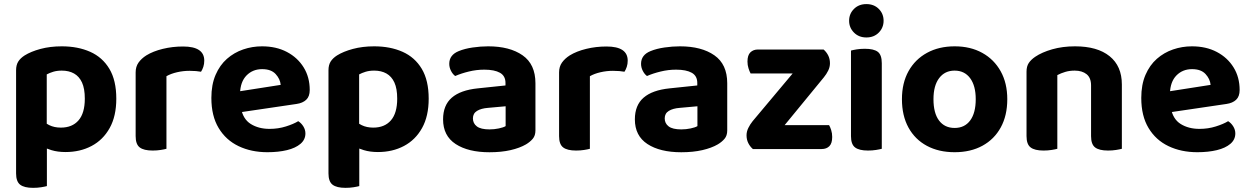

<svg xmlns="http://www.w3.org/2000/svg" viewBox="-20 -718 6025 925"><path d="M295.6 14.5Q257.9 14.5 228 5.4Q198.1 -3.6 175.8 -15.6V-141.3Q193.5 -126.8 217.5 -115Q241.6 -103.2 273.2 -103.2Q328 -103.2 358.3 -138.1Q388.6 -173 388.6 -242.6Q388.6 -291.2 375.1 -320.5Q361.6 -349.9 336.7 -363.9Q311.9 -377.8 277.7 -377.8Q254.6 -377.8 236.5 -372.3Q218.3 -366.7 205.2 -359.5V-53.3H57.5V-379.5Q57.5 -404.8 67.9 -421.4Q78.4 -438 98.8 -451Q128.9 -469.8 175.1 -482.3Q221.4 -494.8 277.7 -494.8Q355.1 -494.8 414.3 -468.5Q473.5 -442.2 506.9 -386.5Q540.3 -330.7 540.3 -242.6Q540.3 -158.4 508.4 -101.2Q476.5 -44 421.3 -14.8Q366.1 14.5 295.6 14.5ZM139.3 187Q97 187 77.3 171.9Q57.5 156.8 57.5 117.3V-91.4L205.9 -91V178.5Q196.4 181.2 178.4 184.1Q160.4 187 139.3 187Z M781.9 -350.9V-226.4H633.5V-369.2Q633.5 -396.8 647.3 -416.4Q661.2 -436 685 -451.2Q717.8 -471.3 764.3 -482.6Q810.8 -494 862 -494Q964.1 -494 964.1 -425.9Q964.1 -409.8 959.6 -396Q955 -382.2 948.5 -372.4Q938.5 -374.4 924 -375.6Q909.6 -376.8 892.8 -376.8Q862.8 -376.8 833.1 -370Q803.4 -363.2 781.9 -350.9ZM633.5 -264 781.9 -261.1V-1.2Q772.4 1.5 754.4 4.4Q736.4 7.3 715.3 7.3Q673 7.3 653.3 -7.7Q633.5 -22.6 633.5 -62.2Z M1089.8 -170.1 1084.3 -270.4 1332.3 -309.1Q1329.8 -337.5 1308 -361.2Q1286.2 -384.9 1242.9 -384.9Q1197.6 -384.9 1167.7 -354.5Q1137.9 -324 1136.4 -267.6L1140.9 -198.5Q1150.2 -144.4 1188.1 -120.7Q1226 -97.1 1278.4 -97.1Q1320.4 -97.1 1357.4 -108.8Q1394.5 -120.5 1416.8 -134.2Q1431.6 -125 1441.5 -109Q1451.4 -93 1451.4 -75Q1451.4 -45.3 1427.6 -25Q1403.8 -4.7 1362.6 5.3Q1321.4 15.3 1268.3 15.3Q1190.6 15.3 1129.5 -13.9Q1068.4 -43 1033.4 -101.2Q998.3 -159.3 998.3 -246.2Q998.3 -310 1018.6 -357.2Q1038.9 -404.3 1073.4 -434.6Q1107.8 -464.8 1151.5 -479.8Q1195.1 -494.8 1242.4 -494.8Q1311 -494.8 1362.4 -467.6Q1413.8 -440.5 1443 -393.2Q1472.2 -346 1472.2 -284.4Q1472.2 -253.3 1455.3 -237.4Q1438.5 -221.4 1408.3 -217.1Z M1800.6 14.5Q1762.9 14.5 1733 5.4Q1703.1 -3.6 1680.8 -15.6V-141.3Q1698.5 -126.8 1722.5 -115Q1746.6 -103.2 1778.2 -103.2Q1833 -103.2 1863.3 -138.1Q1893.6 -173 1893.6 -242.6Q1893.6 -291.2 1880.1 -320.5Q1866.6 -349.9 1841.7 -363.9Q1816.9 -377.8 1782.7 -377.8Q1759.6 -377.8 1741.5 -372.3Q1723.3 -366.7 1710.2 -359.5V-53.3H1562.5V-379.5Q1562.5 -404.8 1572.9 -421.4Q1583.4 -438 1603.8 -451Q1633.9 -469.8 1680.1 -482.3Q1726.4 -494.8 1782.7 -494.8Q1860.1 -494.8 1919.3 -468.5Q1978.5 -442.2 2011.9 -386.5Q2045.3 -330.7 2045.3 -242.6Q2045.3 -158.4 2013.4 -101.2Q1981.5 -44 1926.3 -14.8Q1871.1 14.5 1800.6 14.5ZM1644.3 187Q1602 187 1582.3 171.9Q1562.5 156.8 1562.5 117.3V-91.4L1710.9 -91V178.5Q1701.4 181.2 1683.4 184.1Q1665.4 187 1644.3 187Z M2338.2 15.5Q2235.8 15.5 2175.2 -24.1Q2114.6 -63.8 2114.6 -142.9Q2114.6 -211 2156.6 -247.4Q2198.6 -283.8 2281.6 -292.3L2415.3 -306.3V-318.3Q2415.3 -352.4 2388.7 -367.4Q2362.1 -382.4 2313.4 -382.4Q2275.4 -382.4 2238.7 -373.4Q2202 -364.5 2173 -351.8Q2161.2 -360.3 2152.8 -376.6Q2144.4 -393 2144.4 -410.6Q2144.4 -453.3 2190.1 -471.8Q2218.6 -483.6 2257.1 -489.2Q2295.7 -494.8 2331.9 -494.8Q2435.6 -494.8 2497.6 -451.6Q2559.6 -408.4 2559.6 -316.8V-89.7Q2559.6 -64.6 2546.6 -49.3Q2533.5 -34 2514.2 -22.5Q2484.2 -5 2439.6 5.3Q2395 15.5 2338.2 15.5ZM2338.2 -94.6Q2361.2 -94.6 2383.4 -99.3Q2405.6 -104 2416 -110.4V-206L2331.6 -198.4Q2297.8 -195.9 2278.1 -183.7Q2258.4 -171.6 2258.4 -147.7Q2258.4 -123.6 2277.3 -109.1Q2296.2 -94.6 2338.2 -94.6Z M2821.9 -350.9V-226.4H2673.5V-369.2Q2673.5 -396.8 2687.3 -416.4Q2701.2 -436 2725 -451.2Q2757.8 -471.3 2804.3 -482.6Q2850.8 -494 2902 -494Q3004.1 -494 3004.1 -425.9Q3004.1 -409.8 2999.6 -396Q2995 -382.2 2988.5 -372.4Q2978.5 -374.4 2964 -375.6Q2949.6 -376.8 2932.8 -376.8Q2902.8 -376.8 2873.1 -370Q2843.4 -363.2 2821.9 -350.9ZM2673.5 -264 2821.9 -261.1V-1.2Q2812.4 1.5 2794.4 4.4Q2776.4 7.3 2755.3 7.3Q2713 7.3 2693.3 -7.7Q2673.5 -22.6 2673.5 -62.2Z M3262.2 15.5Q3159.8 15.5 3099.2 -24.1Q3038.6 -63.8 3038.6 -142.9Q3038.6 -211 3080.6 -247.4Q3122.6 -283.8 3205.6 -292.3L3339.3 -306.3V-318.3Q3339.3 -352.4 3312.7 -367.4Q3286.1 -382.4 3237.4 -382.4Q3199.4 -382.4 3162.7 -373.4Q3126 -364.5 3097 -351.8Q3085.2 -360.3 3076.8 -376.6Q3068.4 -393 3068.4 -410.6Q3068.4 -453.3 3114.1 -471.8Q3142.6 -483.6 3181.1 -489.2Q3219.7 -494.8 3255.9 -494.8Q3359.6 -494.8 3421.6 -451.6Q3483.6 -408.4 3483.6 -316.8V-89.7Q3483.6 -64.6 3470.6 -49.3Q3457.5 -34 3438.2 -22.5Q3408.2 -5 3363.6 5.3Q3319 15.5 3262.2 15.5ZM3262.2 -94.6Q3285.2 -94.6 3307.4 -99.3Q3329.6 -104 3340 -110.4V-206L3255.6 -198.4Q3221.8 -195.9 3202.1 -183.7Q3182.4 -171.6 3182.4 -147.7Q3182.4 -123.6 3201.3 -109.1Q3220.2 -94.6 3262.2 -94.6Z M3665.7 0H3607.1Q3593.2 -12.1 3584.9 -28.8Q3576.6 -45.5 3576.6 -66.2Q3576.6 -84.2 3585.2 -101.6Q3593.7 -118.9 3606 -134.2L3895.6 -479.5H3947.8Q3961.9 -467.2 3970.2 -450.6Q3978.5 -434 3978.5 -413.1Q3978.5 -395.2 3970.1 -378Q3961.7 -360.8 3948.9 -345.2ZM3917.8 -479.5V-364.1H3596.2Q3590.9 -373.6 3586 -389.1Q3581.1 -404.6 3581.1 -421.4Q3581.1 -452.1 3595.2 -465.8Q3609.3 -479.5 3631.6 -479.5ZM3648 0V-115.2H3974.2Q3979.5 -106.6 3984.4 -91.3Q3989.3 -75.9 3989.3 -58.1Q3989.3 -27.6 3975.6 -13.8Q3961.9 0 3938.6 0Z M4070.8 -617.9Q4070.8 -651.8 4094.2 -675Q4117.5 -698.3 4154 -698.3Q4190.6 -698.3 4213.8 -675Q4236.9 -651.8 4236.9 -617.9Q4236.9 -584.7 4213.8 -561.1Q4190.6 -537.5 4154 -537.5Q4117.5 -537.5 4094.2 -561.1Q4070.8 -584.7 4070.8 -617.9ZM4079.8 -264H4228.2V-1.2Q4218.6 1.5 4200.6 4.4Q4182.6 7.3 4161.5 7.3Q4119.2 7.3 4099.5 -7.7Q4079.8 -22.6 4079.8 -62.2ZM4228.2 -187H4079.8V-474.4Q4089.3 -477.2 4107.4 -480.1Q4125.5 -483 4146.6 -483Q4189.7 -483 4208.9 -468.4Q4228.2 -453.8 4228.2 -413.3Z M4832.8 -240.1Q4832.8 -161.6 4801.5 -104.3Q4770.2 -47.1 4713.2 -15.9Q4656.2 15.3 4579.2 15.3Q4502.5 15.3 4445.3 -15.5Q4388.2 -46.2 4356.7 -103.5Q4325.3 -160.8 4325.3 -240.1Q4325.3 -318.5 4357.2 -375.5Q4389.2 -432.5 4446.4 -463.6Q4503.6 -494.8 4579.4 -494.8Q4655.3 -494.8 4712.2 -463.3Q4769.2 -431.8 4801 -374.6Q4832.8 -317.4 4832.8 -240.1ZM4579 -377.8Q4531.9 -377.8 4504.6 -341.7Q4477.2 -305.6 4477.2 -240.1Q4477.2 -172.8 4504.1 -137.2Q4531 -101.6 4579.2 -101.6Q4627.4 -101.6 4654.1 -137.7Q4680.8 -173.8 4680.8 -240.1Q4680.8 -304.9 4653.8 -341.4Q4626.8 -377.8 4579 -377.8Z M5384.8 -311.1V-216.7H5236.4V-306.3Q5236.4 -343.3 5214.8 -360.6Q5193.2 -377.8 5157.6 -377.8Q5132.8 -377.8 5112.1 -371.6Q5091.4 -365.4 5073.9 -356.2V-216.7H4925.5V-372.8Q4925.5 -398.3 4936.3 -414.5Q4947.1 -430.6 4967.3 -444.4Q4999.4 -466.2 5049.2 -480.5Q5099.1 -494.8 5159.2 -494.8Q5266.9 -494.8 5325.8 -447.2Q5384.8 -399.6 5384.8 -311.1ZM4925.5 -262.6H5073.9V-1.2Q5064.4 1.5 5046.4 4.4Q5028.4 7.3 5007.3 7.3Q4965 7.3 4945.3 -7.7Q4925.5 -22.6 4925.5 -62.2ZM5236.4 -262.6H5384.8V-1.2Q5375.2 1.5 5357.1 4.4Q5339 7.3 5318.2 7.3Q5275.6 7.3 5256 -7.7Q5236.4 -22.6 5236.4 -62.2Z M5569.8 -170.1 5564.3 -270.4 5812.3 -309.1Q5809.8 -337.5 5788 -361.2Q5766.2 -384.9 5722.9 -384.9Q5677.6 -384.9 5647.7 -354.5Q5617.9 -324 5616.4 -267.6L5620.9 -198.5Q5630.2 -144.4 5668.1 -120.7Q5706 -97.1 5758.4 -97.1Q5800.4 -97.1 5837.4 -108.8Q5874.5 -120.5 5896.8 -134.2Q5911.6 -125 5921.5 -109Q5931.4 -93 5931.4 -75Q5931.4 -45.3 5907.6 -25Q5883.8 -4.7 5842.6 5.3Q5801.4 15.3 5748.3 15.3Q5670.6 15.3 5609.5 -13.9Q5548.4 -43 5513.4 -101.2Q5478.3 -159.3 5478.3 -246.2Q5478.3 -310 5498.6 -357.2Q5518.9 -404.3 5553.4 -434.6Q5587.8 -464.8 5631.5 -479.8Q5675.1 -494.8 5722.4 -494.8Q5791 -494.8 5842.4 -467.6Q5893.8 -440.5 5923 -393.2Q5952.2 -346 5952.2 -284.4Q5952.2 -253.3 5935.3 -237.4Q5918.5 -221.4 5888.3 -217.1Z"/></svg>

Font: Baloo Paaji 2
Style: Regular
Weight: 400
Designer: Shuchita Grover, Noopur Datye and Ek Type
Foundry: Ek Type
Version: Version 1.700